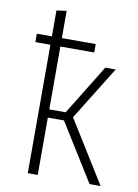

<svg xmlns="http://www.w3.org/2000/svg" viewBox="-84 -797 615 854"><g transform="rotate(10 223.5 -370.5)"><path d="M257 -280 431 0H381L220 -259H147V0H102V-580H34V-618H102V-735L147 -741V-618H300V-580H147V-296H221L360 -522H407Z"/></g></svg>

Font: Fira Sans Condensed ExtraLight
Style: Regular
Weight: 275
Width: 3
Designer: Carrois Corporate & Edenspiekermann AG
Foundry: Carrois Corporate GbR & Edenspiekermann AG
Version: Version 4.203